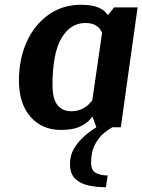

<svg xmlns="http://www.w3.org/2000/svg" viewBox="-20 -531 594 801"><path d="M484 0H449Q435 7 414 24Q393 41 376.5 71.5Q360 102 360 148Q360 179 379 190Q398 201 429 201L422 250Q382 250 348 242.5Q314 235 293 214Q272 193 272 152Q272 117 289 88.5Q306 60 331.5 37.5Q357 15 382 0L366 -44H365Q365 -44 353.5 -30.5Q342 -17 313.5 -3Q285 11 234 11Q155 11 107 -44Q59 -99 59 -195Q59 -285 91.5 -356.5Q124 -428 182.5 -469.5Q241 -511 317 -511Q363 -511 387 -501Q411 -491 419.5 -480.5Q428 -470 428 -470H432L456 -500H554ZM277 -67Q304 -67 322.5 -76.5Q341 -86 351.5 -97Q362 -108 365 -112L406 -395Q405 -397 399 -407Q393 -417 378 -426Q363 -435 335 -435Q274 -435 236.5 -372Q199 -309 199 -175Q199 -119 219.5 -93Q240 -67 277 -67Z"/></svg>

Font: Arsenal SC
Style: Bold Italic
Weight: 700
Italic angle: -9.10001°
Designer: Andrij Shevchenko
Foundry: Stairsfor
Version: Version 2.001; ttfautohint (v1.8.4.7-5d5b)